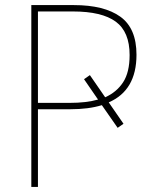

<svg xmlns="http://www.w3.org/2000/svg" viewBox="-20 -734 608 754"><path d="M129 -330V-689H266Q380 -689 434.5 -649Q489 -609 489 -518Q489 -450 463.5 -411Q438 -372 393 -352L333 -439L310 -423L365 -343Q319 -330 254 -330ZM516 -519Q516 -623 452.5 -668.5Q389 -714 270 -714H103V0H129V-305H256Q328 -305 380 -321L442 -232L465 -248L407 -332Q516 -379 516 -519Z"/></svg>

Font: Noto Sans UI Thin
Style: Regular
Weight: 250
Designer: Monotype Design Team
Foundry: Monotype Imaging Inc.
Version: Version 1.901